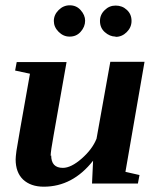

<svg xmlns="http://www.w3.org/2000/svg" viewBox="-20 -693 596 724"><path d="M171 -105 173 -107Q173 -60 217 -60Q248 -60 288 -95Q328 -130 344 -170L396 -460H525L453 -45L506 -33L500 -1H327L331 -87Q254 11 145 11Q96 11 67 -16Q39 -43 39 -92Q39 -101 42 -124Q45 -146 93 -415L37 -427L43 -459H231L182 -182Q171 -122 171 -105ZM416 -554V-555Q394 -555 375 -572Q357 -588 357 -614Q357 -638 375 -655Q392 -672 416 -672Q441 -672 458 -656Q476 -640 476 -614Q476 -590 458 -572Q440 -554 416 -554ZM243 -555H242Q219 -555 201 -573Q183 -591 183 -614Q183 -637 201 -655Q219 -673 243 -673Q268 -673 284 -655Q301 -636 301 -615Q301 -592 284 -573Q268 -555 243 -555Z"/></svg>

Font: Libra Serif Modern
Style: Bold Italic
Weight: 700
Italic angle: -12°
Designer: Stefan Peev, Context Ltd
Foundry: Stefan Peev, Context Ltd
Version: Version 1.000